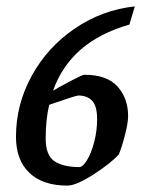

<svg xmlns="http://www.w3.org/2000/svg" viewBox="-20 -572 464 601"><path d="M146 -288 165 -299Q172 -303 205 -320.5Q238 -338 244 -338Q315 -338 348 -301Q381 -264 381 -209Q381 -187 371 -148.5Q361 -110 352 -89Q326 -60 272 -25.5Q218 9 191 9Q114 9 72 -31Q30 -71 30 -144Q30 -245 79.5 -335Q129 -425 214.5 -483Q300 -541 402 -552L385 -495Q201 -443 146 -288ZM134 -244Q123 -197 123 -139Q123 -85 151 -67Q179 -49 228 -49Q239 -49 252.5 -71Q266 -93 275 -128Q284 -163 284 -199Q284 -240 268.5 -256.5Q253 -273 225 -273Q218 -273 134 -244Z"/></svg>

Font: Grenze
Style: Italic
Weight: 400
Italic angle: -10°
Designer: Renata Polastri
Foundry: Omnibus-Type
Version: Version 1.002; ttfautohint (v1.8)